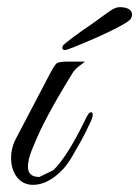

<svg xmlns="http://www.w3.org/2000/svg" viewBox="-20 -516 389 536"><path d="M25 -130C-4 -78 12 0 72 0C109 0 139 -25 158 -46C168 -57 179 -74 191 -96C204 -118 212 -133 216 -141L232 -174C247 -203 234 -212 223 -192C187 -117 156 -67 129 -41L90 -22C69 -22 58 -31 58 -50C58 -67 64 -88 76 -114C94 -160 129 -225 180 -308C186 -319 195 -328 207 -336L217 -344H166C151 -344 141 -342 137 -338C133 -335 125 -321 112 -296ZM160 -376C167 -376 199 -389 256 -414C313 -440 343 -457 346 -465C353 -478 348 -496 314 -496C297 -496 283 -482 242 -453C221 -439 202 -425 184 -412C167 -399 157 -391 156 -389C155 -387 154 -385 154 -382C154 -378 159 -376 160 -376Z"/></svg>

Font: VL Great Vibes
Style: Regular
Weight: 400
Designer: Robert E. Leuschke
Foundry: Robert E. Leuschke
Version: Version 1.001